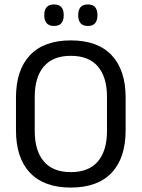

<svg xmlns="http://www.w3.org/2000/svg" viewBox="-20 -833 638 865"><path d="M299 12Q178 12 115 -54.8Q52 -121.5 52 -246V-393.5Q52 -517.5 115 -584.2Q178 -651 299 -651Q420 -651 483 -584.2Q546 -517.5 546 -393.5V-246Q546 -121.5 483 -54.8Q420 12 299 12ZM299 -57.5Q380 -57.5 421 -105.8Q462 -154 462 -242.5V-397Q462 -485.5 421 -533.5Q380 -581.5 299 -581.5Q218.5 -581.5 177.5 -533.5Q136.5 -485.5 136.5 -397V-242.5Q136.5 -154 177.5 -105.8Q218.5 -57.5 299 -57.5ZM223 -716Q201.5 -716 190.5 -728.2Q179.5 -740.5 179.5 -763V-766.5Q179.5 -789 190.5 -801Q201.5 -813 223 -813Q245.5 -813 256.2 -801Q267 -789 267 -766.5V-763Q267 -740.5 256.2 -728.2Q245.5 -716 223 -716ZM376 -716Q354 -716 343.2 -728.2Q332.5 -740.5 332.5 -763V-766.5Q332.5 -789 343.2 -801Q354 -813 376 -813Q397.5 -813 408.2 -801Q419 -789 419 -766.5V-763Q419 -740.5 408.2 -728.2Q397.5 -716 376 -716Z"/></svg>

Font: Anek Malayalam
Style: Regular
Weight: 400
Version: Version 1.003